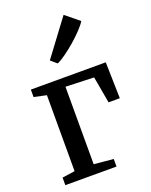

<svg xmlns="http://www.w3.org/2000/svg" viewBox="-157 -942 809 1026"><g transform="rotate(-20 247.0 -429.0)"><path d="M32.5 0V-43L104.5 -53.5V-485.5L34 -500.5V-543H460L465 -337H401L374 -488.5L213 -494V-53.5L323.5 -43V0ZM216.5 -625.5 182.5 -654.5 335 -858.5 412.5 -795Q401 -776 377 -750.8Q353 -725.5 323.8 -700.2Q294.5 -675 266.5 -654.8Q238.5 -634.5 218 -625.5Z"/></g></svg>

Font: Merriweather 48pt Medium
Style: Regular
Weight: 500
Version: Version 2.100